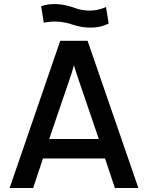

<svg xmlns="http://www.w3.org/2000/svg" viewBox="-20 -936 737 956"><path d="M28 0 280 -733H416L669 0H552L503 -147H194L145 0ZM225 -244H472L361 -569L348 -611L336 -569ZM198 -823 185 -905Q221 -918 264.5 -915.5Q308 -913 353 -896Q434 -868 508 -901L521 -819Q483 -799 435 -798.5Q387 -798 343 -813Q270 -838 198 -823Z"/></svg>

Font: Kreadon Light
Style: Bold
Weight: 600
Designer: Reiya WATANABE
Foundry: StudioGnu
Version: Version 1.003; ttfautohint (v1.8.4.7-5d5b);gftools[0.9.32]